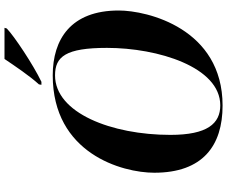

<svg xmlns="http://www.w3.org/2000/svg" viewBox="-96 -878 985 832"><g transform="rotate(-90 396.0 -461.5)"><path d="M447 -785 445 -774H458C533 -810 656 -892 689 -924L692 -934H557C528 -891 483 -824 447 -785ZM355 11C689 11 767 -315 767 -439C767 -647 642 -725 486 -725C148 -725 64 -425 64 -285C64 -75 181 11 355 11ZM356 1C277 1 228 -55 228 -215C228 -470 323 -715 486 -715C567 -715 605 -669 605 -490C605 -269 522 1 356 1Z"/></g></svg>

Font: Noto Serif Display
Style: Bold Italic
Weight: 700
Italic angle: -12°
Designer: Monotype Design Team
Foundry: Monotype Imaging Inc.
Version: Version 2.009